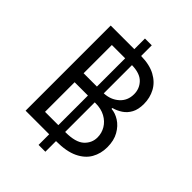

<svg xmlns="http://www.w3.org/2000/svg" viewBox="-254 -943 1160 1160"><g transform="rotate(45 325.5 -363.5)"><path d="M348 90.9H289.8V0H88.1V-727.3H289.8V-818.2H348V-727.3Q421.9 -726.2 470.2 -699.9Q518.5 -673.7 541.9 -630.1Q565.3 -586.6 565.3 -534.1Q565.3 -487.2 548.8 -456.7Q532.3 -426.1 505.5 -408.4Q478.7 -390.6 447.4 -382.1V-375Q480.8 -372.9 514.6 -351.6Q548.3 -330.3 571 -290.5Q593.8 -250.7 593.8 -193.2Q593.8 -138.5 568.9 -94.8Q544 -51.1 490.4 -25.6Q436.8 0 350.9 0H348ZM289.8 -407.7V-649.1H176.1V-407.7ZM348 -408Q404.5 -410.5 443 -444.6Q481.5 -478.7 481.5 -534.1Q481.5 -581 449.6 -614.3Q417.6 -647.7 348 -649.1ZM350.9 -78.1Q437.1 -78.1 473.5 -111.7Q509.9 -145.2 509.9 -193.2Q509.9 -230.1 491.1 -261.5Q472.3 -293 437.5 -312Q402.7 -331 355.1 -331H348V-78.1ZM289.8 -78.1V-331H176.1V-78.1Z"/></g></svg>

Font: Linik Sans
Style: Regular
Weight: 400
Designer: Rasmus Andersson (font), Marc Monis (original base), Kil Hyung-jin (Pretendard portions), Cristiano Sobral (main changes
Foundry: rsms
Version: Version 3.018;May 31, 2022;FontCreator 14.0.0.2814 64-bit; t